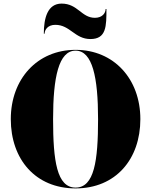

<svg xmlns="http://www.w3.org/2000/svg" viewBox="-20 -1037 840 1067"><path d="M287.5 -899C369.5 -899 395.5 -820 482.5 -820C571.5 -820 571.5 -892 571.5 -987H567C567 -965 549 -938 507.5 -938C432.5 -938 412.5 -1017 322.5 -1017C243.5 -1017 223.5 -935 223.5 -850H228C228 -872 246 -899 287.5 -899ZM400 10C623 10 760 -152 760 -375C760 -598 613 -760 400 -760C187 -760 40 -598 40 -375C40 -152 177 10 400 10ZM400 -755.5C494 -755.5 525 -607 525 -375C525 -143 504 5.5 400 5.5C296 5.5 275 -143 275 -375C275 -607 306 -755.5 400 -755.5Z"/></svg>

Font: Bodoni* 36pt Fatface
Style: Regular
Weight: 900
Version: Version 2.3